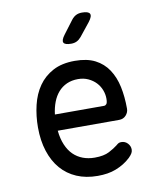

<svg xmlns="http://www.w3.org/2000/svg" viewBox="-88 -854 775 933"><g transform="rotate(-10 300.0 -387.5)"><path d="M459 -132Q478 -132 490.5 -118.5Q503 -105 503 -88Q503 -79 498.5 -70.5Q494 -62 482 -50Q466 -35 448 -24Q430 -13 409.5 -5Q389 3 366.5 6.5Q344 10 319 10Q261 10 215.5 -9.5Q170 -29 138.5 -65.5Q107 -102 90 -154.5Q73 -207 73 -272Q73 -329 85.5 -381.5Q98 -434 125.5 -473.5Q153 -513 197 -536.5Q241 -560 305 -560Q365 -560 405 -539.5Q445 -519 469.5 -482Q494 -445 504.5 -395.5Q515 -346 515 -287Q515 -269 502 -254.5Q489 -240 468 -240H165Q169 -200 182 -169.5Q195 -139 215 -119.5Q235 -100 261.5 -90Q288 -80 320 -80Q365 -80 391.5 -94Q418 -108 433 -120Q441 -127 446 -129.5Q451 -132 459 -132ZM165 -320H409Q414 -320 419.5 -326Q425 -332 425 -353Q425 -374 417 -395Q409 -416 393.5 -432.5Q378 -449 355.5 -459.5Q333 -470 305 -470Q274 -470 249.5 -459Q225 -448 207.5 -428Q190 -408 179.5 -380.5Q169 -353 165 -320ZM303 -645Q272 -645 266 -657Q260 -669 279 -694L328 -759Q338 -772 350.5 -778.5Q363 -785 380 -785Q412 -785 418.5 -772.5Q425 -760 405 -734L353 -669Q343 -657 331 -651Q319 -645 303 -645Z"/></g></svg>

Font: Maple Mono Normal
Style: Regular
Weight: 400
Monospace: yes
Designer: subframe7536
Version: Version 7.000